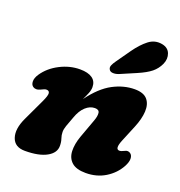

<svg xmlns="http://www.w3.org/2000/svg" viewBox="-138 -874 941 1005"><g transform="rotate(20 333.0 -371.5)"><path d="M38.5 -314Q26 -322.5 25.8 -341.5Q25.5 -360.5 40.5 -383Q71.5 -429 125.8 -457Q180 -485 237.5 -485Q282 -485 305.8 -468.2Q329.5 -451.5 329.5 -419Q329.5 -402.5 321.8 -383.5Q314 -364.5 303.5 -343.5Q361 -421.5 421 -453.2Q481 -485 542 -485Q591.5 -485 612.8 -460Q634 -435 631.8 -393.2Q629.5 -351.5 608.5 -301L570.5 -209Q548.5 -155 575.5 -155Q585 -155 600.5 -163Q619.5 -174 634.5 -161Q644.5 -152.5 644.8 -134.5Q645 -116.5 631.5 -91Q605.5 -43.5 557.8 -14.2Q510 15 449 15Q396 15 370.8 -7.8Q345.5 -30.5 344 -69.2Q342.5 -108 359.5 -155L397.5 -259Q407.5 -286 405.2 -303.5Q403 -321 379.5 -321Q352 -321 328 -299Q304 -277 289.5 -236Q276 -200 269.2 -180.8Q262.5 -161.5 262.5 -146Q262.5 -128 268.5 -111Q274.5 -94 274.5 -72Q274.5 -32.5 231.2 -8.8Q188 15 110.5 15Q53.5 15 38 -30.5Q22.5 -76 53.5 -142L109.5 -261Q127 -298 125.2 -311.5Q123.5 -325 108 -325Q101.5 -325 95.2 -322.2Q89 -319.5 79.5 -315Q66 -308.5 55.8 -308.8Q45.5 -309 38.5 -314ZM453.5 -666Q485.5 -711 519.2 -737.2Q553 -763.5 594.5 -756Q629.5 -749.5 640.2 -721.2Q651 -693 637 -661.5Q623 -631 597.8 -610.5Q572.5 -590 525 -569.5L436.5 -531.5Q420.5 -525 405.2 -525.5Q390 -526 384 -535.5Q376.5 -546.5 382 -559.8Q387.5 -573 398.5 -588Z"/></g></svg>

Font: Fraunces 9pt S100 Black
Style: Italic
Weight: 900
Italic angle: -16°
Version: Version 1.000; ttfautohint (v1.8.3)